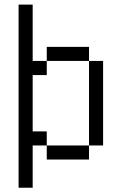

<svg xmlns="http://www.w3.org/2000/svg" viewBox="-20 -708 540 852"><path d="M62.5 -687.5V125H125V-62.5H187.5V0H375V-62.5H187.5V-125H125Q125 -125 125 -375H187.5V-437.5H125Q125 -437.5 125 -687.5ZM375 -62.5H437.5Q437.5 -62.5 437.5 -437.5H375Q375 -437.5 375 -62.5ZM187.5 -437.5H375V-500H187.5Z"/></svg>

Font: BFUnifontExMono
Style: Regular
Weight: 500
Version: Version 15.0.06